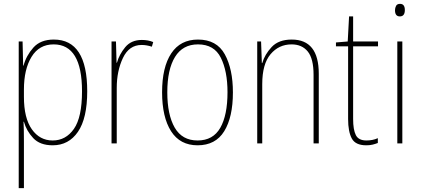

<svg xmlns="http://www.w3.org/2000/svg" viewBox="-20 -743 2183 995"><path d="M405 -270Q405 -135 363 -75Q321 -15 253 -15Q186 -15 145 -73Q104 -131 104 -241V-279Q104 -384 143.5 -448.5Q183 -513 258 -513Q405 -513 405 -270ZM102 -403H100L97 -528H77V232H104V-11Q104 -39 103.5 -64.5Q103 -90 102 -112H104Q117 -65 152 -27.5Q187 10 253 10Q336 10 384 -60Q432 -130 432 -270Q432 -538 259 -538Q190 -538 153 -496.5Q116 -455 102 -403Z M586 -418H584L581 -528H558V0H585V-287Q585 -375 617 -442.5Q649 -510 714 -510Q740 -510 767 -501L774 -525Q748 -536 715 -536Q660 -536 629 -498.5Q598 -461 586 -418Z M1006 -538Q915 -538 867.5 -466.5Q820 -395 820 -265Q820 -136 866.5 -63Q913 10 1004 10Q1097 10 1142 -63Q1187 -136 1187 -264Q1187 -385 1145 -461.5Q1103 -538 1006 -538ZM1006 -513Q1090 -513 1124.5 -443.5Q1159 -374 1159 -265Q1159 -146 1121.5 -80.5Q1084 -15 1004 -15Q924 -15 885.5 -81.5Q847 -148 847 -265Q847 -383 887 -448Q927 -513 1006 -513Z M1339 -416H1337L1333 -528H1313V0H1339V-307Q1339 -411 1382 -462Q1425 -513 1491 -513Q1545 -513 1575 -476Q1605 -439 1605 -355V0H1632V-361Q1632 -538 1492 -538Q1424 -538 1388 -499.5Q1352 -461 1339 -416Z M1810 -126V-503H1939V-528H1810V-658H1789L1782 -528L1721 -523V-503H1784V-126Q1784 -61 1803 -25.5Q1822 10 1878 10Q1897 10 1911 6.5Q1925 3 1938 -2V-27Q1912 -15 1879 -15Q1838 -15 1824 -43Q1810 -71 1810 -126Z M2027 -690Q2027 -658 2052 -658Q2078 -658 2078 -691Q2078 -723 2053 -723Q2038 -723 2032.5 -712.5Q2027 -702 2027 -690ZM2039 -528V0H2065V-528Z"/></svg>

Font: Noto Sans Display SemiCondensed Thin
Style: Regular
Weight: 250
Width: 4
Designer: Monotype Design team
Foundry: Monotype Imaging Inc.
Version: 1.000